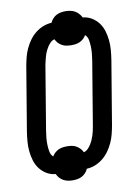

<svg xmlns="http://www.w3.org/2000/svg" viewBox="-92 -848 686 962"><g transform="rotate(-10 250.5 -367.5)"><path d="M199 53Q187 53 174.5 50.5Q162 48 151.5 42Q141 36 133 27Q125 18 120 7Q95 5 74.5 -7.5Q54 -20 40 -38.5Q26 -57 19 -80Q12 -103 9.5 -127.5Q7 -152 9 -177Q11 -202 15 -228L69 -552Q73 -574 78.5 -595.5Q84 -617 93.5 -637.5Q103 -658 116.5 -677Q130 -696 148 -710.5Q166 -725 187.5 -733.5Q209 -742 231 -743Q236 -754 244.5 -763.5Q253 -773 264 -778.5Q275 -784 286.5 -786Q298 -788 310 -788Q322 -788 334.5 -785.5Q347 -783 357.5 -777Q368 -771 376 -762Q384 -753 390 -742Q414 -740 434.5 -727.5Q455 -715 469 -696.5Q483 -678 490 -655Q497 -632 499.5 -607.5Q502 -583 500 -558Q498 -533 494 -507L440 -183Q436 -161 430.5 -139.5Q425 -118 415.5 -97.5Q406 -77 392.5 -58Q379 -39 361 -24.5Q343 -10 322 -1.5Q301 7 278 8Q274 19 265 28.5Q256 38 245.5 43.5Q235 49 223 51Q211 53 199 53ZM278 -76Q290 -79 299 -88Q308 -97 314.5 -107.5Q321 -118 326 -129Q331 -140 334.5 -151Q338 -162 340.5 -173.5Q343 -185 345 -196L399 -521Q402 -539 403.5 -556.5Q405 -574 404.5 -591Q404 -608 401 -625Q398 -642 386 -653Q380 -643 371.5 -635Q363 -627 352.5 -622.5Q342 -618 331.5 -616.5Q321 -615 310 -615Q298 -615 285.5 -617Q273 -619 262.5 -625Q252 -631 244 -639.5Q236 -648 231 -659Q219 -656 210 -647Q201 -638 194.5 -627.5Q188 -617 183 -606Q178 -595 175 -584Q172 -573 169 -561.5Q166 -550 164 -539L110 -214Q107 -196 105.5 -178.5Q104 -161 104.5 -144Q105 -127 108 -110Q111 -93 123 -82Q129 -92 138 -100Q147 -108 157 -112.5Q167 -117 178 -118.5Q189 -120 200 -120Q212 -120 224 -118Q236 -116 246.5 -110Q257 -104 265 -95.5Q273 -87 278 -76Z"/></g></svg>

Font: Iosevka Oblique
Style: Bold
Weight: 700
Italic angle: -9°
Monospace: yes
Designer: Belleve Invis
Foundry: Belleve Invis
Version: Version 32.5.0; ttfautohint (v1.8.4)